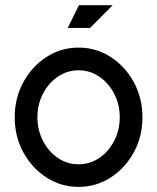

<svg xmlns="http://www.w3.org/2000/svg" viewBox="-20 -713 605 739"><path d="M282.2 -442.4Q238.8 -442.4 202.9 -418Q167 -393.6 145.5 -352.5Q124 -311.5 124 -261.7Q124 -211.9 145.5 -170.7Q167 -129.4 202.9 -105Q238.8 -80.6 282.2 -80.6Q326.2 -80.6 362.1 -105Q397.9 -129.4 419.4 -170.7Q440.9 -211.9 440.9 -261.7Q440.9 -311.5 419.4 -352.5Q397.9 -393.6 362.1 -418Q326.2 -442.4 282.2 -442.4ZM282.2 6.3Q214.8 6.3 158.9 -29.8Q103 -65.9 69.8 -126.7Q36.6 -187.5 36.6 -261.7Q36.6 -335.4 69.8 -396.5Q103 -457.5 158.9 -493.7Q214.8 -529.8 282.2 -529.8Q350.1 -529.8 406 -493.7Q461.9 -457.5 495.1 -396.5Q528.3 -335.4 528.3 -261.7Q528.3 -187.5 495.1 -126.7Q461.9 -65.9 406 -29.8Q350.1 6.3 282.2 6.3ZM240.7 -605.5 283.7 -692.9H413.6L326.7 -605.5Z"/></svg>

Font: Qaz
Style: Regular
Weight: 400
Designer: GGBotNet
Foundry: f0n7
Version: 0.70